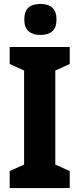

<svg xmlns="http://www.w3.org/2000/svg" viewBox="-20 -952 401 972"><path d="M333 0H29V-86L102 -119V-595L29 -628V-714H333V-628L260 -595V-119L333 -86ZM185 -932Q224 -932 245 -913Q266 -894 266 -853Q266 -812 244.5 -793.5Q223 -775 185 -775Q147 -775 125 -793.5Q103 -812 103 -853Q103 -895 124 -913.5Q145 -932 185 -932Z"/></svg>

Font: Noto Sans Armenian Condensed ExtraBold
Style: Regular
Weight: 800
Width: 3
Designer: Monotype Design Team
Foundry: Monotype Imaging Inc.
Version: Version 2.008; ttfautohint (v1.8.4.7-5d5b)